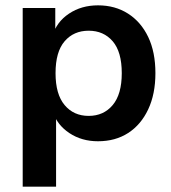

<svg xmlns="http://www.w3.org/2000/svg" viewBox="-20 -519 640 719"><path d="M65 180V-489H187V-386H177Q192 -437 238.5 -468Q285 -499 347 -499Q411 -499 459.5 -468Q508 -437 535 -380.5Q562 -324 562 -245Q562 -167 535 -109.5Q508 -52 460 -21Q412 10 347 10Q286 10 240 -20.5Q194 -51 178 -100H190V180ZM312 -85Q368 -85 402 -125.5Q436 -166 436 -245Q436 -325 402 -364.5Q368 -404 312 -404Q256 -404 222 -364.5Q188 -325 188 -245Q188 -166 222 -125.5Q256 -85 312 -85Z"/></svg>

Font: Nunito Sans 12pt ExtraLight 12pt
Style: Bold
Weight: 700
Version: Version 3.101;gftools[0.9.27]